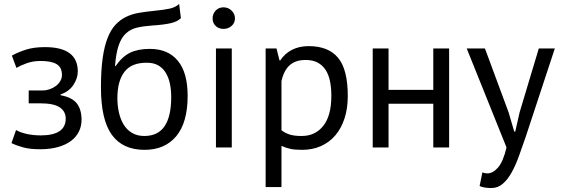

<svg xmlns="http://www.w3.org/2000/svg" viewBox="-20 -745 2832 970"><path d="M125 -223V-288H195Q213 -288 230.5 -294Q248 -300 262 -310.5Q276 -321 284.5 -335.5Q293 -350 293 -366Q293 -405 266 -421Q239 -437 185 -437Q146 -437 113.5 -425Q81 -413 63 -402L40 -464Q70 -481 110.5 -494Q151 -507 207 -507Q373 -507 373 -384Q373 -349 350.5 -315.5Q328 -282 286 -268V-264Q345 -253 368.5 -222Q392 -191 392 -140Q392 -108 379 -81Q366 -54 340 -34Q314 -14 274.5 -2.5Q235 9 183 9Q132 9 98.5 0Q65 -9 38 -22L61 -88Q84 -75 116.5 -68Q149 -61 187 -61Q248 -61 280 -82Q312 -103 312 -146Q312 -182 282 -202.5Q252 -223 183 -223Z M564 -411Q597 -459 637 -478.5Q677 -498 737 -498Q829 -498 878.5 -438Q928 -378 928 -261Q928 -126 870.5 -57Q813 12 710 12Q600 12 545 -64Q490 -140 490 -303Q490 -389 498.5 -450Q507 -511 523.5 -553Q540 -595 563.5 -620Q587 -645 616.5 -659.5Q646 -674 681 -680Q716 -686 756 -690Q808 -695 837.5 -701.5Q867 -708 885 -725L894 -653Q884 -644 872 -638Q860 -632 843 -628Q826 -624 802.5 -621Q779 -618 748 -616Q705 -613 672.5 -605.5Q640 -598 616.5 -576.5Q593 -555 579.5 -515.5Q566 -476 561 -411ZM573 -249Q573 -211 581 -176Q589 -141 605.5 -114.5Q622 -88 648 -73Q674 -58 709 -58Q778 -58 811.5 -107.5Q845 -157 845 -254Q845 -292 838 -324Q831 -356 816 -379.5Q801 -403 778 -415.5Q755 -428 723 -428Q645 -429 609 -382.5Q573 -336 573 -249Z M1071 -500H1151V0H1071ZM1054 -652Q1054 -675 1069.5 -691.5Q1085 -708 1109 -708Q1133 -708 1150 -691.5Q1167 -675 1167 -652Q1167 -629 1150 -614Q1133 -599 1109 -599Q1085 -599 1069.5 -614Q1054 -629 1054 -652Z M1322 -500H1377L1392 -440H1396Q1419 -475 1455.5 -493.5Q1492 -512 1539 -512Q1639 -512 1688 -453Q1737 -394 1737 -260Q1737 -197 1720.5 -146.5Q1704 -96 1674 -61Q1644 -26 1601.5 -7Q1559 12 1507 12Q1470 12 1448.5 7.5Q1427 3 1402 -8V200H1322ZM1524 -442Q1473 -442 1443.5 -415.5Q1414 -389 1402 -335V-87Q1420 -73 1443 -65.5Q1466 -58 1504 -58Q1573 -58 1613.5 -109.5Q1654 -161 1654 -261Q1654 -302 1647 -335.5Q1640 -369 1624.5 -392.5Q1609 -416 1584.5 -429Q1560 -442 1524 -442Z M2169 -221H1943V0H1863V-500H1943V-291H2169V-500H2249V0H2169Z M2550 -176 2578 -80H2583L2605 -177L2702 -500H2783L2635 -51Q2618 -2 2601.5 44Q2585 90 2565 126Q2545 162 2520 183.5Q2495 205 2462 205Q2426 205 2403 195L2417 126Q2430 131 2442 131Q2470 131 2496 101.5Q2522 72 2539 0L2338 -500H2430Z"/></svg>

Font: PTSans
Style: Regular
Weight: 400
Designer: A.Korolkova, O.Umpeleva, V.Yefimov
Foundry: ParaType Ltd
Version: Version 2.003W OFL